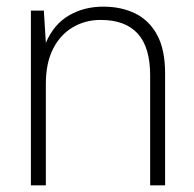

<svg xmlns="http://www.w3.org/2000/svg" viewBox="-20 -558 583 578"><path d="M73 0V-526H112L118 -429Q142 -485 187.5 -511.5Q233 -538 291 -538Q346 -538 388 -517Q430 -496 453.5 -452Q477 -408 477 -337V0H432V-331Q432 -416 394.5 -457Q357 -498 283 -498Q236 -498 198.5 -475.5Q161 -453 139.5 -410.5Q118 -368 118 -305V0Z"/></svg>

Font: DM Sans 9pt ExtraLight
Style: Regular
Weight: 250
Version: Version 4.004;gftools[0.9.30]